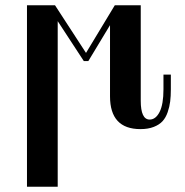

<svg xmlns="http://www.w3.org/2000/svg" viewBox="-20 -476 698 726"><path d="M598.1 -193.8H626V-138.2Q626 -112.3 623.5 -92.3Q621.1 -72.3 614 -51.8Q606.9 -31.2 594.7 -17.8Q582.5 -4.4 561.3 3.9Q540 12.2 511.2 12.2Q396 12.2 396 -111.8V-380.9L314 -245.1H296.9L198.2 -396V230H82V-456.1H188L305.2 -275.9L414.1 -456.1H512.2V-95.2Q512.2 -23.9 545.9 -23.9Q568.8 -23.9 583.5 -52.7Q598.1 -81.5 598.1 -138.2Z"/></svg>

Font: Flanker Steampunk
Style: Bold
Weight: 700
Designer: Alexey Kryukov, Leonardo Di Lena
Foundry: Alexey Kryukov, Leonardo Di Lena
Version: 1.210